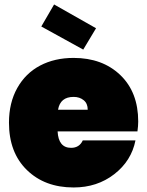

<svg xmlns="http://www.w3.org/2000/svg" viewBox="-20 -829 656 856"><path d="M308.1 -397Q248.5 -397 238.8 -339.8H371.1Q371.1 -367.7 353 -382.3Q335 -397 308.1 -397ZM584 -203.1Q565.9 -111.8 489.5 -52.5Q413.1 6.8 308.1 6.8Q179.7 6.8 99.9 -71Q20 -148.9 20 -282.2Q20 -370.6 56.9 -436.5Q93.8 -502.4 158.7 -536.6Q223.6 -570.8 308.1 -570.8Q436.5 -570.8 516.4 -494.4Q596.2 -418 596.2 -287.1Q596.2 -268.1 592.8 -243.2H236.8Q240.7 -169.9 296.9 -169.9Q334 -169.9 349.1 -203.1ZM164.1 -710.9 221.2 -809.1 408.2 -703.1 351.1 -607.9Z"/></svg>

Font: SVN-Poppins Black
Style: Regular
Weight: 900
Designer: Ninad Kale (Devanagari), Jonny Pinhorn (Latin)
Foundry: Indian Type Foundry
Version: Version 3.002 2017